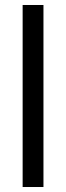

<svg xmlns="http://www.w3.org/2000/svg" viewBox="-20 -750 265 770"><path d="M70.8 0H154.3V-730H70.8Z"/></svg>

Font: Now Medium
Style: Regular
Weight: 500
Designer: Alfredo Marco Pradil
Foundry: Alfredo Marco Pradil
Version: Version 1.200;hotconv 1.0.109;makeotfexe 2.5.65596